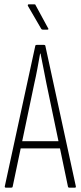

<svg xmlns="http://www.w3.org/2000/svg" viewBox="-20 -861 370 881"><path d="M7 0Q1 0 2 -6L142 -651Q143 -655 148 -655H182Q187 -655 188 -651L328 -6Q329 0 324 0H297Q293 0 292 -4L193 -478Q186 -513 179.5 -547Q173 -581 166 -615H164Q158 -581 151.5 -546Q145 -511 137 -476L38 -4Q37 0 32 0ZM68 -180 75 -213H254L262 -180ZM176 -725Q171 -725 169 -729L108 -834Q107 -837 108 -839Q109 -841 111 -841H138Q141 -841 142 -840Q143 -839 144 -836L201 -731Q203 -729 202 -727Q201 -725 198 -725Z"/></svg>

Font: Sofia Sans Extra Condensed ExtraLight
Style: Regular
Weight: 250
Designer: Botio Nikoltchev, Ani Petrova
Foundry: lettersoup
Version: Version 4.101